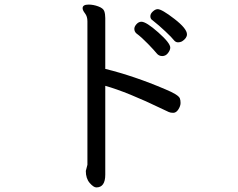

<svg xmlns="http://www.w3.org/2000/svg" viewBox="-20 -752 1040 839"><path d="M576 -606Q567 -614 567 -626Q567 -636 576.5 -646.5Q586 -657 598 -657Q619 -657 671.5 -610.5Q724 -564 724 -544Q724 -533 714 -520Q704 -507 689 -507Q674 -507 664.5 -519Q655 -531 627 -560Q599 -589 576 -606ZM758 -567Q747 -567 739 -577.5Q731 -588 703 -614.5Q675 -641 647 -663Q637 -669 637 -681Q637 -692 648 -702Q659 -712 669 -712Q687 -712 742 -669.5Q797 -627 797 -602Q797 -585 775 -571Q767 -567 758 -567ZM401 67Q389 67 372 47.5Q355 28 355 -5L362 -32V-659Q362 -680 351.5 -693.5Q341 -707 341 -716Q341 -732 367 -732Q388 -732 409.5 -724Q431 -716 435.5 -703.5Q440 -691 440 -673V-451Q566 -420 702 -362Q760 -338 766 -322Q769 -314 769 -302Q769 -289 759.5 -274Q750 -259 737 -259Q725 -259 717.5 -262.5Q710 -266 691 -275Q536 -350 440 -377V11Q440 67 401 67Z"/></svg>

Font: LXGW WenKai Lite Medium
Style: Regular
Weight: 500
Designer: LXGW / Fontworks Inc.
Foundry: LXGW / Fontworks Inc.
Version: Version 1.511; March 25, 2025